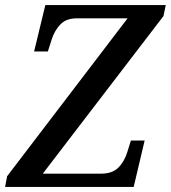

<svg xmlns="http://www.w3.org/2000/svg" viewBox="-30 -734 671 754"><path d="M-10 0 -2 -42 471 -662H271Q230 -662 207 -638Q184 -614 173 -579L158 -532H104L148 -714H621L612 -671L138 -52H367Q411 -52 435 -76Q459 -100 471 -140L484 -182H538L495 0Z"/></svg>

Font: Noto Serif SemiCondensed Medium
Style: Italic
Weight: 500
Width: 4
Italic angle: -12°
Designer: Monotype Design Team
Foundry: Monotype Imaging Inc.
Version: Version 2.013